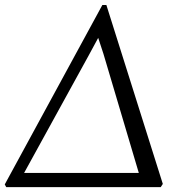

<svg xmlns="http://www.w3.org/2000/svg" viewBox="-36 -766 742 786"><path d="M-10.5 0 -16.5 -11 383 -745.5H399.5L630.5 -13L622 0ZM366 -611 326.5 -538 44.5 -25 24.5 -58H561L542.5 -23.5L387.5 -545.5Z"/></svg>

Font: Merriweather 20pt Light
Style: Italic
Weight: 300
Italic angle: -7.8°
Version: Version 2.101